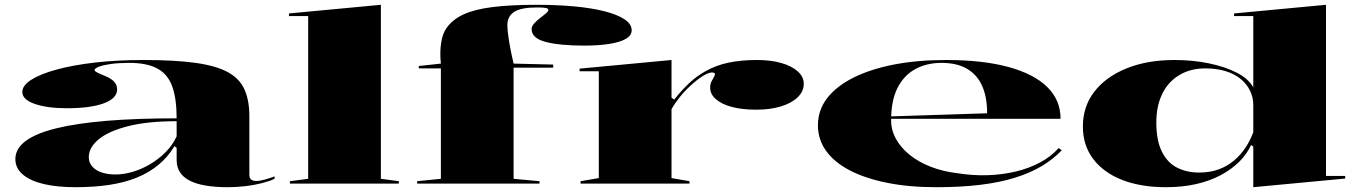

<svg xmlns="http://www.w3.org/2000/svg" viewBox="-20 -765 5661 800"><path d="M577 -515Q709 -515 795 -503Q881 -491 930 -464Q979 -437 999 -391.5Q1019 -346 1019 -281V-36Q1019 -23 1026.5 -17Q1034 -11 1047 -11Q1062 -11 1082.5 -16.5Q1103 -22 1124 -30V-20Q1103 -10 1072 -2Q1041 6 1004 10.5Q967 15 930 15Q822 15 769 -13Q716 -41 716 -98Q716 -114 716 -122Q716 -130 716 -136Q716 -142 716 -149L707 -156Q679 -110 639.5 -77.5Q600 -45 549 -24.5Q498 -4 434.5 5.5Q371 15 294 15Q219 15 163 2Q107 -11 75.5 -37.5Q44 -64 44 -102Q44 -188 213 -230Q382 -272 716 -272Q716 -353 698 -404Q680 -455 636.5 -479Q593 -503 518 -503Q475 -503 442.5 -498.5Q410 -494 392 -487Q374 -480 374 -473Q374 -469 384 -463.5Q394 -458 419 -448Q468 -428 468 -393Q468 -355 412.5 -334.5Q357 -314 259 -314Q177 -314 125 -332Q73 -350 73 -382Q73 -409 111 -433Q149 -457 217 -475.5Q285 -494 377 -504.5Q469 -515 577 -515ZM716 -260Q594 -260 512.5 -239Q431 -218 390.5 -184Q350 -150 350 -110Q350 -87 365 -70.5Q380 -54 405 -46Q430 -38 461 -38Q494 -38 531 -48.5Q568 -59 604 -80Q640 -101 669.5 -130.5Q699 -160 716 -197Z M1567 -20 1642 -10V0H1188V-10L1264 -20V-698H1184V-709L1567 -745Z M1718 0V-10L1817 -20V-480H1725V-490L1817 -500Q1812 -546 1818 -586Q1824 -626 1841 -649Q1866 -684 1911.5 -705Q1957 -726 2031.5 -735.5Q2106 -745 2216 -745Q2299 -745 2371 -738.5Q2443 -732 2497 -718.5Q2551 -705 2581.5 -685Q2612 -665 2612 -639Q2612 -617 2587.5 -603Q2563 -589 2518.5 -582Q2474 -575 2415 -575Q2311 -575 2253 -590.5Q2195 -606 2195 -644Q2195 -655 2205.5 -667Q2216 -679 2230 -689.5Q2244 -700 2254.5 -709Q2265 -718 2265 -723Q2265 -729 2255.5 -731.5Q2246 -734 2218 -734Q2151 -734 2122.5 -715.5Q2094 -697 2094 -661Q2094 -647 2097 -622Q2100 -597 2106 -565.5Q2112 -534 2120 -500L2285 -496V-483H2120V-20L2228 -10V0Z M2399 0V-10L2475 -23V-468H2395V-479L2778 -515V-358L2789 -350Q2821 -390 2852 -419Q2883 -448 2919 -468Q2963 -493 3015.5 -504Q3068 -515 3134 -515Q3192 -515 3235.5 -502.5Q3279 -490 3304 -467.5Q3329 -445 3329 -416Q3329 -384 3303.5 -359.5Q3278 -335 3233.5 -321.5Q3189 -308 3131 -308Q3072 -308 3029 -319.5Q2986 -331 2962.5 -352Q2939 -373 2939 -399Q2939 -414 2944 -424.5Q2949 -435 2954 -443Q2959 -451 2959 -456Q2959 -463 2946 -463Q2932 -463 2908 -448Q2884 -433 2856 -407Q2832 -385 2812 -360Q2792 -335 2778 -310V-23L2853 -10V0Z M3921 -515Q4075 -515 4181.5 -486Q4288 -457 4343.5 -402.5Q4399 -348 4399 -270H3691V-280L4093 -293Q4093 -360 4072.5 -406.5Q4052 -453 4010 -478Q3968 -503 3903 -503Q3841 -503 3793.5 -477Q3746 -451 3719.5 -398.5Q3693 -346 3693 -264Q3693 -223 3713 -186.5Q3733 -150 3770 -120Q3807 -90 3858.5 -70Q3910 -50 3971 -43Q4034 -33 4095 -35Q4156 -37 4211 -50Q4266 -63 4312.5 -87.5Q4359 -112 4391 -148L4404 -139Q4369 -102 4321.5 -73.5Q4274 -45 4210.5 -25Q4147 -5 4065.5 5Q3984 15 3881 15Q3767 15 3675.5 -3.5Q3584 -22 3520 -55.5Q3456 -89 3422 -136.5Q3388 -184 3388 -243Q3388 -306 3426.5 -356Q3465 -406 3536 -441.5Q3607 -477 3704.5 -496Q3802 -515 3921 -515Z M5505 -745V-32H5585V-21L5202 15V-154L5193 -161Q5175 -122 5143 -90.5Q5111 -59 5066 -35Q5021 -11 4964 2Q4907 15 4838 15Q4734 15 4656.5 -15Q4579 -45 4535.5 -102Q4492 -159 4492 -238Q4492 -322 4540.5 -384Q4589 -446 4675 -480.5Q4761 -515 4873 -515Q4950 -515 5017.5 -501Q5085 -487 5133.5 -462Q5182 -437 5202 -401V-698H5122V-709ZM5002 -480Q4940 -480 4893.5 -452Q4847 -424 4822.5 -373.5Q4798 -323 4798 -255Q4798 -180 4821 -133.5Q4844 -87 4884.5 -66.5Q4925 -46 4976 -46Q5021 -46 5057 -59Q5093 -72 5121 -95.5Q5149 -119 5169 -149Q5189 -179 5202 -214V-328Q5202 -359 5188.5 -387Q5175 -415 5149.5 -436Q5124 -457 5086.5 -468.5Q5049 -480 5002 -480Z"/></svg>

Font: Kalnia Expanded Medium
Style: Regular
Weight: 500
Width: 7
Designer: Frida Medrano
Foundry: Frida Medrano
Version: Version 1.105